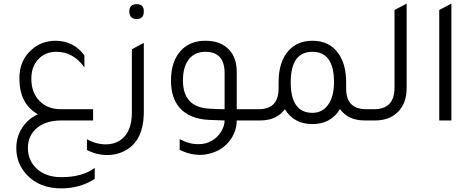

<svg xmlns="http://www.w3.org/2000/svg" viewBox="-20 -665 2602 1060"><path d="M503 323Q421 375 318 375Q198 375 128 300Q70 238 70 153Q70 91 102 41Q134 -9 189 -34Q87 -92 87 -232Q87 -333 156 -392Q210 -439 285 -440Q387 -440 446 -359V-293Q385 -379 291 -379Q229 -379 191 -337.5Q153 -296 153 -230Q153 -153 199 -107Q243 -62 317 -62H494V0H319Q222 0 172 53Q134 93 134 152Q134 224 187 270Q237 313 318 313H320Q434 313 503 262Z M735 -560Q694 -560 694 -602Q694 -642 735 -642Q774 -642 774 -602Q774 -560 735 -560ZM774 -48Q774 134 640 180Q608 191 572 191Q514 191 460 163V104Q511 132 564 132Q606 132 638 113Q708 71 708 -44V-393L774 -428Z M1393 -62V0H1287Q1286 66 1244.5 116.5Q1203 167 1137 183Q1113 190 1085 190Q1027 190 972 162V103Q1024 131 1075 131Q1116 131 1147 113Q1178 97 1199 64.5Q1220 32 1220 0L1135 -3Q1024 -8 969 -73Q924 -128 924 -220Q924 -328 980 -387Q1030 -440 1114 -440Q1201 -440 1247 -388Q1287 -343 1287 -268V-62ZM1220 -261Q1220 -379 1114 -379Q1055 -379 1022.5 -337.5Q990 -296 990 -221Q990 -72 1137 -65Q1181 -62 1220 -62Z M2002 -62H2036V0H1993Q1902 0 1857 -63Q1807 20 1705 20Q1602 20 1553 -62Q1507 0 1416 0H1373V-62H1408Q1518 -62 1518 -176V-210Q1518 -325 1574 -386Q1623 -440 1705 -440Q1799 -440 1848 -370Q1891 -310 1891 -210V-176Q1891 -62 2002 -62ZM1705 -42Q1760 -42 1792 -87.5Q1824 -133 1824 -211Q1824 -379 1705 -379Q1585 -379 1585 -211Q1585 -42 1705 -42Z M2016 0V-62H2044Q2158 -62 2158 -180V-610L2225 -645V-179Q2225 -94 2175 -45Q2128 0 2051 0Z M2405 0V-610L2472 -645V0Z"/></svg>

Font: Space Grotesk
Style: Regular
Weight: 400
Designer: Florian Karsten
Foundry: Florian Karsten
Version: Version 2.000